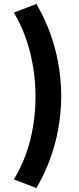

<svg xmlns="http://www.w3.org/2000/svg" viewBox="-20 -825 394 960"><path d="M162 115 49 72Q76 28.5 96.5 -20.5Q117 -69.5 130.5 -122.5Q144 -175.5 150.8 -231Q157.5 -286.5 157.5 -342Q157.5 -455 130.2 -563.8Q103 -672.5 49 -762L162 -805Q224.5 -698.5 255.2 -581.2Q286 -464 286 -344Q286 -264.5 272.2 -185.8Q258.5 -107 231 -31.2Q203.5 44.5 162 115Z"/></svg>

Font: Geologica SemiBold
Style: Regular
Weight: 600
Designer: Sindre Bremnes, Frode Helland
Foundry: Monokrom Skriftforlag AS
Version: Version 1.010;gftools[0.9.28]